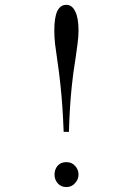

<svg xmlns="http://www.w3.org/2000/svg" viewBox="-20 -756 540 782"><path d="M260.7 -218.8Q263.7 -323.2 272.5 -406.2Q277.3 -455.1 288.1 -521.5Q293.9 -560.5 295.9 -578.1Q299.8 -606.4 299.8 -631.8Q299.8 -683.6 286.1 -710Q273.4 -736.3 250 -736.3Q225.6 -736.3 212.9 -710Q201.2 -683.6 201.2 -631.8Q201.2 -606.4 204.1 -578.1Q206.1 -560.5 211.9 -521.5Q221.7 -455.1 226.6 -406.2Q235.4 -323.2 239.3 -218.8ZM250 -95.7Q272.5 -95.7 286.1 -80.1Q299.8 -65.4 299.8 -44.9Q299.8 -25.4 286.1 -10.7Q272.5 5.9 250 5.9Q227.5 5.9 213.9 -10.7Q202.1 -25.4 202.1 -44.9Q202.1 -65.4 213.9 -80.1Q227.5 -95.7 250 -95.7Z"/></svg>

Font: BatangChe
Style: Regular
Weight: 400
Monospace: yes
Version: Version 2.21